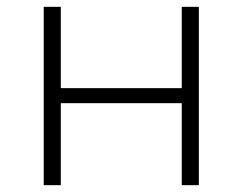

<svg xmlns="http://www.w3.org/2000/svg" viewBox="-20 -542 710 562"><path d="M108 -522H158V-284H512V-522H562V0H512V-240H158V0H108Z"/></svg>

Font: Hilab Light
Style: Regular
Weight: 300
Designer: Cristianderson Lima
Foundry: Cristianderson
Version: Version 1.0